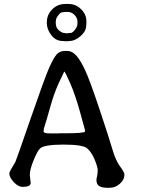

<svg xmlns="http://www.w3.org/2000/svg" viewBox="-20 -937 693 944"><path d="M360.8 -820.3V-831.1Q360.8 -849.1 346.2 -863.8Q331.5 -878.4 313.5 -878.4H302.2L300.3 -877.9H296.9Q292 -876.5 285.2 -876.5Q278.3 -876.5 266.8 -862.1Q255.4 -847.7 255.4 -838.4L253.9 -828.1V-824.7L254.4 -822.8Q254.4 -799.8 270 -787.4Q285.6 -774.9 294.9 -774.9L305.2 -773.4H312.5Q318.4 -774.9 327.1 -774.9Q335.9 -774.9 348.4 -790.5Q360.8 -806.2 360.8 -820.3ZM397.9 -290.5V-297.4Q397.9 -298.3 374 -384.5Q350.1 -470.7 325 -528.1Q299.8 -585.4 295.9 -585.4Q295.4 -585.4 270.8 -532.7Q246.1 -480 226.6 -409.7Q207 -339.4 200.7 -321Q194.3 -302.7 194.3 -293.9V-290.5Q194.3 -281.2 225.6 -281.2H268.1L272.5 -281.7H297.9Q397.9 -281.7 397.9 -290.5ZM300.8 -917.5H316.9Q353 -917.5 378.9 -891.6Q404.8 -865.7 404.8 -833V-820.8Q403.8 -814 403.8 -811.5Q403.8 -784.2 376.5 -759.8Q349.1 -735.4 320.3 -735.4L314 -734.4H297.9Q292 -735.4 288.6 -735.4Q254.4 -735.4 232.2 -764.2Q210 -793 210 -825.2L210.4 -828.1Q210.4 -864.7 236.8 -891.1Q263.2 -917.5 300.8 -917.5ZM91.3 -18.1Q69.8 -18.1 47.9 -41.3Q25.9 -64.5 25.9 -85.4Q25.9 -93.3 55.7 -141.1Q58.6 -145.5 129.6 -351.3Q200.7 -557.1 222.2 -605Q243.7 -652.8 258.8 -669.7Q273.9 -686.5 298.3 -686.5H311Q335 -686.5 355.7 -663.1Q376.5 -639.6 398.9 -591.3Q421.4 -543 469 -400.6Q516.6 -258.3 532.5 -203.4Q548.3 -148.4 570.1 -119.1Q591.8 -89.8 591.8 -78.6Q591.8 -53.2 569.3 -33.4Q546.9 -13.7 519 -13.7H507.8Q481.4 -13.7 467.8 -22.2Q454.1 -30.8 454.1 -52.2Q454.1 -57.1 457.3 -71Q460.4 -85 460.4 -100.3Q460.4 -115.7 445.6 -151.9Q430.7 -188 409.4 -207Q388.2 -226.1 292.2 -226.1Q196.3 -226.1 176.3 -206.5Q164.1 -194.8 145.3 -149.2Q126.5 -103.5 126.5 -77.1L130.9 -37.6Q130.9 -18.1 91.3 -18.1Z"/></svg>

Font: Averia Libre Light
Style: Regular
Weight: 300
Version: Version 1.002